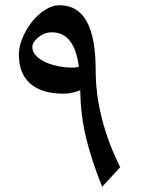

<svg xmlns="http://www.w3.org/2000/svg" viewBox="-20 -699 545 730"><path d="M368.2 11.2Q325.7 -96.2 305.9 -180.9Q286.1 -265.6 285.2 -356Q252.9 -342.8 221.2 -342.8Q139.2 -342.8 95.5 -380.6Q51.8 -418.5 51.8 -491.2Q51.8 -530.8 75.7 -576.2Q99.6 -621.6 136 -650.4Q172.4 -679.2 206.1 -679.2Q274.9 -679.2 309.3 -618.2Q343.8 -557.1 343.8 -431.2Q343.8 -251.5 437 -63ZM254.9 -441.9Q266.1 -441.9 279.8 -444.8Q263.2 -576.2 176.8 -576.2Q148.9 -576.2 126 -557.4Q103 -538.6 103 -520Q103 -498 124.3 -480.2Q145.5 -462.4 181.6 -452.1Q217.8 -441.9 254.9 -441.9Z"/></svg>

Font: Droid Arabic Naskh
Style: Regular
Weight: 400
Designer: Pascal Zoghbi
Foundry: Ascender Corporation
Version: Version 1.00